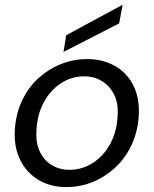

<svg xmlns="http://www.w3.org/2000/svg" viewBox="-20 -748 624 780"><path d="M249 12Q185 12 136.5 -17Q88 -46 62.5 -97.5Q37 -149 40 -215Q43 -279 66.5 -332.5Q90 -386 130.5 -425Q171 -464 223.5 -486Q276 -508 334 -508Q398 -508 447 -480Q496 -452 521.5 -401.5Q547 -351 544 -283Q541 -220 517.5 -166Q494 -112 453.5 -72.5Q413 -33 361 -10.5Q309 12 249 12ZM261 -58Q313 -58 357 -86Q401 -114 428 -164Q455 -214 458 -279Q461 -331 442.5 -366Q424 -401 392.5 -419.5Q361 -438 323 -438Q271 -438 228 -410Q185 -382 158 -332.5Q131 -283 128 -217Q125 -166 142.5 -130.5Q160 -95 191.5 -76.5Q223 -58 261 -58ZM238 -537 249 -605 477 -728H478L464 -653Z"/></svg>

Font: DM Sans 28pt
Style: Italic
Weight: 400
Italic angle: -10°
Version: Version 4.004;gftools[0.9.30]